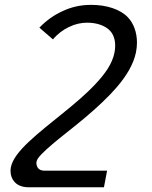

<svg xmlns="http://www.w3.org/2000/svg" viewBox="-20 -581 642 809"><path d="M99.6 208H418L431.2 138.2H168C150.9 138.2 142.1 131.3 137.7 123.5C134.8 118.2 133.3 111.8 133.3 106.4C133.3 104.5 133.3 102.5 133.8 101.1C135.7 91.3 141.1 83 154.3 69.3C180.2 42.5 217.8 11.7 262.7 -23.9C276.4 -34.7 310.1 -61.5 334.5 -82C391.6 -129.9 437.5 -173.3 473.1 -214.8C513.2 -261.7 542.5 -310.5 552.7 -359.4C555.7 -373.5 557.1 -387.7 557.1 -401.4C557.1 -443.8 543.5 -482.4 518.6 -508.3C485.8 -542.5 428.2 -560.5 364.3 -560.5C318.4 -560.5 280.8 -551.3 243.7 -534.2C206.5 -517.1 173.8 -493.7 146 -464.4L203.1 -415C221.2 -437 245.1 -455.1 270.5 -467.3C297.9 -480.5 322.8 -485.4 348.1 -485.4C387.7 -485.4 423.3 -473.1 443.4 -451.7C458.5 -435.5 465.3 -413.6 465.3 -388.7C465.3 -379.4 464.4 -369.6 462.4 -359.4C453.1 -313.5 425.3 -272.9 383.3 -228C340.3 -182.1 291.5 -141.6 240.7 -100.6C205.1 -71.8 140.6 -21 100.1 17.6C61 54.7 32.7 89.8 25.9 123.5C24.9 128.9 24.4 134.3 24.4 139.6C24.4 157.2 30.3 172.4 39.1 183.1C51.8 198.7 72.3 208 99.6 208Z"/></svg>

Font: Hack
Style: Oblique
Weight: 400
Italic angle: -12°
Monospace: yes
Designer: Christopher Simpkins
Foundry: Christopher Simpkins
Version: Version 2.010